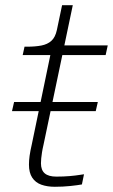

<svg xmlns="http://www.w3.org/2000/svg" viewBox="-20 -711 433 736"><path d="M355 -320 347 -285H26L34 -320ZM190 5Q161 5 138.5 -3Q116 -11 103.5 -30Q91 -49 91 -80Q91 -96 93.5 -114Q96 -132 102 -158L178 -524L207 -537H393L385 -500H67L74 -532H83Q115 -532 138.5 -536.5Q162 -541 177 -554.5Q192 -568 198 -596L218 -691H259L147 -157Q143 -140 141 -127Q139 -114 138 -104Q137 -94 137 -85Q137 -59 151.5 -46.5Q166 -34 196 -34Q224 -34 247 -36Q270 -38 285 -40.5Q300 -43 302 -43L294 -4Q278 -1 249.5 2Q221 5 190 5Z"/></svg>

Font: Roboto Serif 20pt Thin
Style: Italic
Weight: 250
Italic angle: -10°
Version: Version 1.007